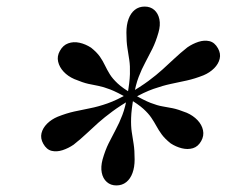

<svg xmlns="http://www.w3.org/2000/svg" viewBox="-20 -812 689 584"><path d="M382.5 -511 372 -527.5Q407.5 -548 431.8 -566Q456 -584 474.5 -600.8Q493 -617.5 510.5 -634Q528 -650.5 550 -668Q566 -679 583.8 -684.8Q601.5 -690.5 617.2 -686.8Q633 -683 643 -665Q652 -649 648.2 -633.2Q644.5 -617.5 631.2 -604.2Q618 -591 599 -583Q572.5 -572.5 548.5 -567.2Q524.5 -562 499.8 -556.8Q475 -551.5 446.5 -541.5Q418 -531.5 382.5 -511ZM204 -372Q188 -361 170.2 -355.2Q152.5 -349.5 137 -353.2Q121.5 -357 111.5 -375Q102.5 -391 106.2 -406.8Q110 -422.5 123.2 -435.8Q136.5 -449 155.5 -457Q182 -467.5 205.8 -472.8Q229.5 -478 254 -482.8Q278.5 -487.5 307 -497.5Q335.5 -507.5 371 -528L381.5 -511.5Q346 -491 321.8 -473Q297.5 -455 279.2 -438.8Q261 -422.5 243.5 -406Q226 -389.5 204 -372ZM334 -248Q316.5 -248 304.8 -258.5Q293 -269 289.5 -286.8Q286 -304.5 292 -327Q300 -355 310.5 -376.2Q321 -397.5 332 -417.8Q343 -438 352.2 -462.2Q361.5 -486.5 367 -520H387Q379.5 -478.5 378.8 -453.2Q378 -428 380.8 -410.2Q383.5 -392.5 386.5 -373.8Q389.5 -355 389.5 -327Q389.5 -303.5 383 -285.8Q376.5 -268 364 -258Q351.5 -248 334 -248ZM371.5 -511.5Q336 -532 315 -540Q294 -548 279.2 -550.8Q264.5 -553.5 248.5 -557Q232.5 -560.5 206 -571.5Q186.5 -580 173.5 -594Q160.5 -608 156.8 -624.5Q153 -641 162 -657Q171.5 -674.5 187.5 -680.2Q203.5 -686 221.8 -682Q240 -678 257 -667Q274.5 -653 283.8 -639.8Q293 -626.5 299.2 -613.2Q305.5 -600 313.8 -586.5Q322 -573 337.8 -558.2Q353.5 -543.5 382 -527ZM499 -376Q481.5 -390 472 -403Q462.5 -416 455.8 -428.5Q449 -441 440.2 -454Q431.5 -467 415.8 -481.2Q400 -495.5 371.5 -512L382 -527.5Q417.5 -507 438.2 -499Q459 -491 474 -488.5Q489 -486 505.2 -482.8Q521.5 -479.5 548 -469Q567.5 -460.5 580.8 -446.5Q594 -432.5 597.5 -415.8Q601 -399 592 -383Q582.5 -366 566.8 -361.2Q551 -356.5 533 -361Q515 -365.5 499 -376ZM367 -520Q374.5 -561.5 375.2 -586.8Q376 -612 373.2 -629.8Q370.5 -647.5 367.5 -666.2Q364.5 -685 364.5 -713Q364.5 -736.5 371 -754.2Q377.5 -772 390 -782Q402.5 -792 420 -792Q437.5 -792 449.2 -781.8Q461 -771.5 464.8 -753.5Q468.5 -735.5 462 -713Q454 -685 443.5 -663.8Q433 -642.5 422 -622.2Q411 -602 401.8 -578Q392.5 -554 387 -520Z"/></svg>

Font: Bodoni Moda SC
Style: Italic
Weight: 400
Italic angle: -13°
Designer: Owen Earl
Foundry: indestructible type
Version: Version 2.005